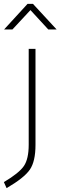

<svg xmlns="http://www.w3.org/2000/svg" viewBox="-40 -752 312 990"><path d="M108 -6V-500H143V-5Q143 80 114 122.5Q85 165 -6 218L-20 187Q59 140 83.5 103.5Q108 67 108 -6ZM-19 -600 102 -732H130L252 -600H209L117 -700L24 -600Z"/></svg>

Font: TitilliumMaps29L
Style: 1 wt
Weight: 100
Designer: Campivisivi
Foundry: Accademia di Belle Arti di Urbino and students of MA course of Visual design
Version: Version 001.001